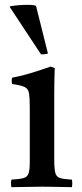

<svg xmlns="http://www.w3.org/2000/svg" viewBox="-20 -772 338 793"><path d="M277 1Q249 1 220 0Q191 -1 156 -1Q124 -1 90.5 0Q57 1 27 1Q24 -15 27 -30Q61 -32 77 -36.5Q93 -41 98 -56Q103 -71 103 -104V-328Q103 -367 100 -386Q97 -405 82 -412.5Q67 -420 30 -425Q27 -439 30 -451Q72 -459 112 -471.5Q152 -484 189 -497L206 -491Q205 -460 204.5 -433Q204 -406 204 -382V-114Q204 -75 208.5 -58Q213 -41 228.5 -36.5Q244 -32 277 -30Q280 -15 277 1ZM21 -742V-746Q56 -752 95 -752Q124 -752 129 -747L178 -551Q172 -549 163 -548Q154 -547 149 -548Z"/></svg>

Font: Tiro Telugu
Style: Regular
Weight: 400
Designer: Telugu: John Hudson & Fiona Ross. Latin: John Hudson.
Foundry: Tiro Typeworks Ltd.
Version: Version 1.52